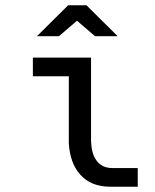

<svg xmlns="http://www.w3.org/2000/svg" viewBox="-20 -710 590 733"><path d="M347.7 -98.1Q368.2 -68.4 409.7 -68.4H505.9V2.9H401.4Q325.2 2.9 284.2 -45.9Q247.1 -88.9 242.7 -163.1V-418.9H105.5V-490.2H327.6V-169.9Q329.6 -123 347.7 -98.1ZM310.1 -689.9 429.2 -571.8H342.8L273.9 -630.9L205.1 -571.8H121.1L240.2 -689.9ZM0 -490.2Z"/></svg>

Font: Code New Roman
Style: Regular
Weight: 400
Monospace: yes
Designer: Sam Radian
Foundry: Code New Roman
Version: Version 2.00 November 29, 2014